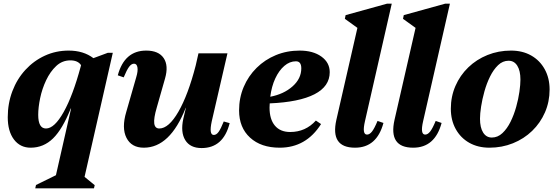

<svg xmlns="http://www.w3.org/2000/svg" viewBox="-20 -785 3027 1040"><path d="M146 15Q89 15 55.5 -29.5Q22 -74 22 -150Q22 -225 47 -291Q72 -357 117.5 -406.5Q163 -456 223 -483.5Q283 -511 352 -511Q432 -511 486 -470L564 -499H591L438 173L493 218L489 235H171L175 217L283 164L365 -197H363Q319 -86 267.5 -35.5Q216 15 146 15ZM187 -163Q187 -89 229 -89Q275 -89 325 -178.5Q375 -268 417 -424L419 -432Q402 -458 361 -458Q317 -458 284.5 -427.5Q252 -397 230 -350.5Q208 -304 197.5 -253.5Q187 -203 187 -163Z M759 15Q692 15 665 -38.5Q638 -92 664 -179L718 -367Q728 -400 724.5 -420Q721 -440 706 -440Q692 -440 679.5 -423.5Q667 -407 650 -366L618 -377Q654 -511 772 -511Q839 -511 866.5 -470.5Q894 -430 874 -360L829 -202Q812 -144 815.5 -116.5Q819 -89 843 -89Q894 -89 946.5 -180Q999 -271 1040 -430L1055 -496H1212L1127 -128Q1111 -54 1138 -54Q1152 -54 1164 -70.5Q1176 -87 1192 -127L1224 -118Q1190 17 1072 17Q1010 17 983.5 -26Q957 -69 973 -142L987 -201H986Q901 15 759 15Z M1495 15Q1394 15 1334.5 -39.5Q1275 -94 1275 -187Q1275 -255 1300 -314Q1325 -373 1370 -417.5Q1415 -462 1474.5 -486.5Q1534 -511 1603 -511Q1676 -511 1721 -478.5Q1766 -446 1766 -394Q1766 -317 1683.5 -274.5Q1601 -232 1441 -225Q1440 -214 1440 -202Q1440 -139 1469 -104.5Q1498 -70 1552 -70Q1635 -70 1691 -132L1719 -113Q1638 15 1495 15ZM1583 -453Q1549 -453 1520 -428Q1491 -403 1471 -360Q1451 -317 1444 -261Q1517 -275 1564.5 -317Q1612 -359 1612 -415Q1612 -453 1583 -453Z M1903 15Q1768 15 1802 -136L1916 -634L1848 -683L1852 -703L2076 -765H2102L1957 -129Q1940 -56 1968 -56Q1982 -56 1995 -72.5Q2008 -89 2025 -130L2057 -119Q2021 15 1903 15Z M2218 15Q2083 15 2117 -136L2231 -634L2163 -683L2167 -703L2391 -765H2417L2272 -129Q2255 -56 2283 -56Q2297 -56 2310 -72.5Q2323 -89 2340 -130L2372 -119Q2336 15 2218 15Z M2631 15Q2569 15 2522 -11.5Q2475 -38 2448.5 -86Q2422 -134 2422 -196Q2422 -262 2447 -319.5Q2472 -377 2516.5 -420Q2561 -463 2620.5 -487Q2680 -511 2748 -511Q2810 -511 2857 -484.5Q2904 -458 2930.5 -410Q2957 -362 2957 -300Q2957 -234 2932 -176.5Q2907 -119 2862.5 -76Q2818 -33 2758.5 -9Q2699 15 2631 15ZM2644 -40Q2676 -40 2701.5 -64Q2727 -88 2745.5 -125.5Q2764 -163 2776 -206Q2788 -249 2793.5 -288Q2799 -327 2799 -354Q2799 -402 2782 -429Q2765 -456 2735 -456Q2703 -456 2678 -432Q2653 -408 2634.5 -370.5Q2616 -333 2604 -290Q2592 -247 2586 -208Q2580 -169 2580 -142Q2580 -94 2597 -67Q2614 -40 2644 -40Z"/></svg>

Font: Platypi
Style: Bold Italic
Weight: 700
Italic angle: -13°
Designer: David Sargent
Foundry: Bolt Cutter Type
Version: Version 1.200; ttfautohint (v1.8.4.7-5d5b)